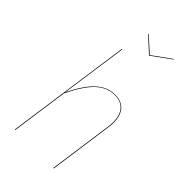

<svg xmlns="http://www.w3.org/2000/svg" viewBox="-268 -976 1058 1058"><g transform="rotate(45 261.0 -447.0)"><path d="M434 -411Q434 -394 431 -373L379 0H375L427 -373Q430 -394 430 -412Q430 -465 405 -494.5Q380 -524 330 -524Q271 -524 223 -479Q175 -434 126 -333L79 0H75L178 -730L182 -731L127 -343Q174 -439 222.5 -483Q271 -527 330 -527Q382 -527 408 -496.5Q434 -466 434 -411ZM422 -892 312 -812H309L222 -892L225 -894L311 -816L419 -894Z"/></g></svg>

Font: Fira Sans Condensed Four
Style: Italic
Weight: 100
Width: 3
Italic angle: -8°
Designer: bBox Type GmbH & Carrois Corporate GbR & Edenspiekermann AG
Foundry: bBox Type GmbH & Carrois Corporate GbR & Edenspiekermann AG
Version: Version 4.301